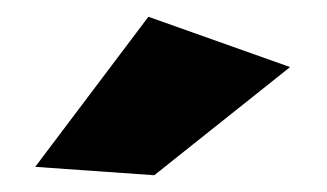

<svg xmlns="http://www.w3.org/2000/svg" viewBox="-20 -800 390 229"><path d="M157 -780 22 -601 164 -591 326 -720Z"/></svg>

Font: Montserrat arm Black
Style: Regular
Weight: 900
Designer: Julieta Ulanovsky
Foundry: Julieta Ulanovsky
Version: Version 6.000;PS 006.000;hotconv 1.0.88;makeotf.lib2.5.64775